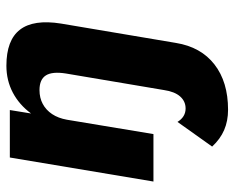

<svg xmlns="http://www.w3.org/2000/svg" viewBox="-88 -424 750 615"><g transform="rotate(-90 287.5 -116.0)"><path d="M244 239Q333 239 389 195.5Q445 152 458 72L520 -296Q534 -384 500.5 -427.5Q467 -471 385 -471Q338 -471 299 -450.5Q260 -430 232 -392L243 -460H91L14 0H166L212 -277Q217 -305 230 -324.5Q243 -344 262.5 -354.5Q282 -365 307 -365Q341 -365 354 -344.5Q367 -324 360 -280L307 34Q302 68 286.5 85.5Q271 103 248 103Q221 103 205 77L126 188Q150 214 179 226.5Q208 239 244 239Z"/></g></svg>

Font: Jost
Style: Bold Italic
Weight: 700
Italic angle: -5°
Version: Version 3.710